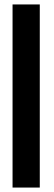

<svg xmlns="http://www.w3.org/2000/svg" viewBox="-20 -731 245 864"><path d="M36.5 113H159V-711H36.5Z"/></svg>

Font: Anybody SemiExpanded SemiBold
Style: Regular
Weight: 600
Width: 6
Designer: Tyler Finck
Foundry: Etcetera Type Company
Version: Version 1.113;gftools[0.9.25]